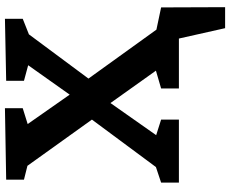

<svg xmlns="http://www.w3.org/2000/svg" viewBox="-97 -647 931 777"><g transform="rotate(-90 368.5 -258.5)"><path d="M727 -72 728 187H643L601 0H399V-72L471 -93L340 -277L210 -92L273 -72V0H18V-72L81 -93L273 -352L86 -613L30 -627V-699L319 -704V-632L255 -612L374 -442L493 -610L430 -627V-699L681 -704V-632L618 -607L439 -366L637 -91Z"/></g></svg>

Font: Bitter Pro
Style: Bold
Weight: 700
Designer: Sol Matas, and Bitter project Authors
Foundry: Sol Matas
Version: Version 1.010